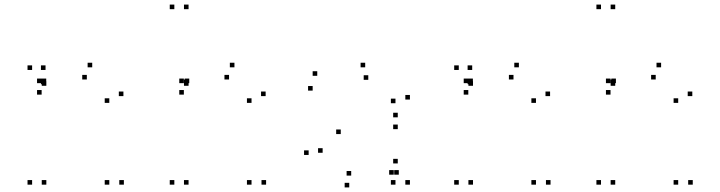

<svg xmlns="http://www.w3.org/2000/svg" viewBox="-20 -795 3140 837"><path d="M178.5 -428V-448H158.5V-428ZM178.5 -490V-510H158.5V-490ZM120 -490V-510H100V-490ZM120 10V-10H100V10ZM182 10V-10H162V10ZM182 -421V-441H162V-421ZM518 -376V-396H498V-376ZM382 -501.5V-521.5H362V-501.5ZM181.5 -432.5V-452.5H161.5V-432.5ZM161.5 -432.5V-452.5H141.5V-432.5ZM161.5 -382.5V-402.5H141.5V-382.5ZM358.5 -448.5V-468.5H338.5V-448.5ZM456.5 -346.5V-366.5H436.5V-346.5ZM456.5 10V-10H436.5V10ZM520 10V-10H500V10Z M802 -428V-448H782V-428ZM802 -755V-775H782V-755ZM740 -755V-775H720V-755ZM740 10V-10H720V10ZM802 10V-10H782V10ZM802 -421V-441H782V-421ZM1138 -376V-396H1118V-376ZM1002 -501.5V-521.5H982V-501.5ZM805 -432.5V-452.5H785V-432.5ZM781.5 -432.5V-452.5H761.5V-432.5ZM781.5 -382.5V-402.5H761.5V-382.5ZM978.5 -448.5V-468.5H958.5V-448.5ZM1076.5 -346.5V-366.5H1056.5V-346.5ZM1076.5 10V-10H1056.5V10ZM1140 10V-10H1120V10Z M1767 -361V-381H1747V-361ZM1572 -501.5V-521.5H1552V-501.5ZM1363 -464.5V-484.5H1343V-464.5ZM1343 -400V-420H1323V-400ZM1585.5 -447V-467H1565.5V-447ZM1704 -345V-365H1684V-345ZM1704 10V-10H1684V10ZM1767 10V-10H1747V10ZM1714 -283.5V-303.5H1694V-283.5ZM1325.5 -119.5V-139.5H1305.5V-119.5ZM1502.5 22V2H1482.5V22ZM1696.5 -33.5V-53.5H1676.5V-33.5ZM1718.5 -33.5V-53.5H1698.5V-33.5ZM1714 -82.5V-102.5H1694V-82.5ZM1511 -29.5V-49.5H1491V-29.5ZM1386.5 -129V-149H1366.5V-129ZM1465.5 -210.5V-230.5H1445.5V-210.5ZM1714 -232V-252H1694V-232Z M2038.5 -428V-448H2018.5V-428ZM2038.5 -490V-510H2018.5V-490ZM1980 -490V-510H1960V-490ZM1980 10V-10H1960V10ZM2042 10V-10H2022V10ZM2042 -421V-441H2022V-421ZM2378 -376V-396H2358V-376ZM2242 -501.5V-521.5H2222V-501.5ZM2041.5 -432.5V-452.5H2021.5V-432.5ZM2021.5 -432.5V-452.5H2001.5V-432.5ZM2021.5 -382.5V-402.5H2001.5V-382.5ZM2218.5 -448.5V-468.5H2198.5V-448.5ZM2316.5 -346.5V-366.5H2296.5V-346.5ZM2316.5 10V-10H2296.5V10ZM2380 10V-10H2360V10Z M2662 -428V-448H2642V-428ZM2662 -755V-775H2642V-755ZM2600 -755V-775H2580V-755ZM2600 10V-10H2580V10ZM2662 10V-10H2642V10ZM2662 -421V-441H2642V-421ZM2998 -376V-396H2978V-376ZM2862 -501.5V-521.5H2842V-501.5ZM2665 -432.5V-452.5H2645V-432.5ZM2641.5 -432.5V-452.5H2621.5V-432.5ZM2641.5 -382.5V-402.5H2621.5V-382.5ZM2838.5 -448.5V-468.5H2818.5V-448.5ZM2936.5 -346.5V-366.5H2916.5V-346.5ZM2936.5 10V-10H2916.5V10ZM3000 10V-10H2980V10Z"/></svg>

Font: Monaspace Argon Dots Var
Style: Regular
Weight: 400
Designer: Riley Cran and the Lettermatic Team
Version: Version 1.100 (Monaspace Argon Dots)